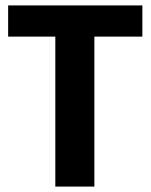

<svg xmlns="http://www.w3.org/2000/svg" viewBox="-20 -688 555 708"><path d="M184 -553H10V-668H505V-553H328V0H184Z"/></svg>

Font: Rambla
Style: Bold
Weight: 700
Designer: Martin Sommaruga
Foundry: Martin Sommaruga
Version: Version 1.001